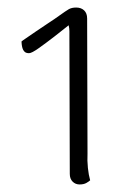

<svg xmlns="http://www.w3.org/2000/svg" viewBox="-20 -723 340 509"><path d="M191 -234Q180 -234 172.5 -241.5Q165 -249 165 -262L164 -622Q164 -632 164 -640Q164 -648 162 -656Q146 -643 124 -626Q102 -609 83 -595.5Q64 -582 57 -582Q49 -582 45 -586Q41 -590 39.5 -595.5Q38 -601 37.5 -606Q37 -611 37 -613Q39 -615 49.5 -622Q60 -629 75 -639.5Q90 -650 107 -661Q124 -672 138.5 -682.5Q153 -693 163 -699Q167 -701 171.5 -702Q176 -703 182 -703Q195 -703 203 -695.5Q211 -688 211 -674L212 -316Q211 -297 213 -278Q215 -259 219 -245Q216 -242 209 -238Q202 -234 191 -234Z"/></svg>

Font: Arima Light
Style: Regular
Weight: 300
Designer: Joana Correia and Natanael Gama
Foundry: NDISCOVER
Version: Version 1.101;gftools[0.9.23]